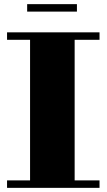

<svg xmlns="http://www.w3.org/2000/svg" viewBox="-20 -906 514 926"><path d="M111 -886H351V-850H111ZM14 -36H125V-714H14V-750H460V-714H340V-36H460V0H14Z"/></svg>

Font: Bodoni* 06pt Fatface
Style: Regular
Weight: 900
Version: Version 2.3